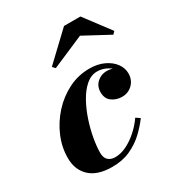

<svg xmlns="http://www.w3.org/2000/svg" viewBox="-173 -829 884 953"><g transform="rotate(-30 269.5 -353.0)"><path d="M194 10Q110 10 66.8 -30.2Q23.5 -70.5 23.5 -138.5Q23.5 -199.5 48.2 -258.2Q73 -317 116.5 -365Q160 -413 216.8 -441.5Q273.5 -470 337.5 -470Q384 -470 419.5 -453.5Q455 -437 474.8 -410.2Q494.5 -383.5 494.5 -353Q494.5 -315.5 470 -291.2Q445.5 -267 410 -267Q377.5 -267 352.5 -285Q327.5 -303 327.5 -340Q327.5 -374.5 350.8 -395.5Q374 -416.5 406 -416.5Q424.5 -416.5 444.8 -409.5Q465 -402.5 479.2 -388.2Q493.5 -374 493.5 -353H470Q470 -376.5 454 -396Q438 -415.5 413.8 -427Q389.5 -438.5 364 -438.5Q329 -438.5 299.5 -413Q270 -387.5 247 -346.2Q224 -305 208 -257Q192 -209 183.8 -162.5Q175.5 -116 175.5 -81.5Q175.5 -51.5 190.8 -38Q206 -24.5 230.5 -24.5Q263 -24.5 296.8 -41.2Q330.5 -58 361 -85.5Q391.5 -113 413.5 -145L436.5 -129.5Q411.5 -95.5 377.5 -63.5Q343.5 -31.5 298.2 -10.8Q253 10 194 10ZM195 -555 181 -570 335 -716H429L539 -570L525.5 -556L379.5 -634.5Z"/></g></svg>

Font: Bodoni Moda 9pt ExtraBold
Style: Italic
Weight: 800
Italic angle: -13°
Designer: Owen Earl
Foundry: indestructible type
Version: Version 2.004